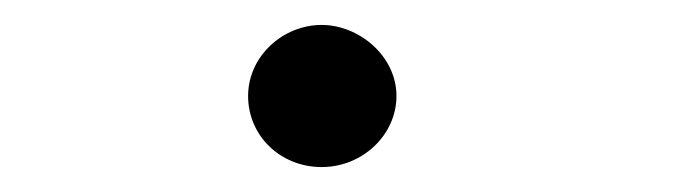

<svg xmlns="http://www.w3.org/2000/svg" viewBox="-20 -408 540 154"><path d="M238 -274C271 -274 298 -300 298 -331C298 -363 268 -388 238 -388C207 -388 179 -363 179 -331C179 -299 205 -274 238 -274Z"/></svg>

Font: Inconsolata
Style: Regular
Weight: 400
Monospace: yes
Designer: Raph Levien, Cyreal, Brenton Simpson
Foundry: Raph Levien, Cyreal, Google
Version: Version 3.100